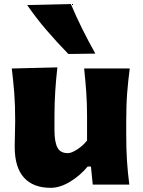

<svg xmlns="http://www.w3.org/2000/svg" viewBox="-20 -902 700 938"><path d="M227.5 15.6Q142.1 15.6 96.9 -34.4Q51.8 -84.5 51.8 -185.1Q51.8 -222.7 53 -250.7Q54.2 -278.8 54.2 -309.6Q54.2 -390.1 49.6 -448.5Q44.9 -506.8 37.6 -567.4L260.3 -572.8Q253.4 -512.7 249.8 -454.6Q246.1 -396.5 246.1 -334V-266.1Q246.1 -209.5 260.3 -181.6Q274.4 -153.8 311.5 -153.8Q329.6 -153.8 358.2 -172.6Q386.7 -191.4 405.3 -215.8V-334Q405.3 -396.5 401.4 -451.7Q397.5 -506.8 391.1 -567.4H613.8Q606 -506.8 601.3 -448.5Q596.7 -390.1 596.7 -309.6V-244.6Q596.7 -173.8 600.3 -116.9Q604 -60.1 611.8 0H433.1L424.3 -88.4H408.2Q373 -45.4 323.5 -14.9Q273.9 15.6 227.5 15.6ZM314 -638.2Q257.8 -695.8 206.5 -755.6Q155.3 -815.4 112.8 -877.4L326.2 -882.3Q351.6 -821.8 381.6 -761.5Q411.6 -701.2 445.8 -640.1Z"/></svg>

Font: Pinar ExtraBold
Style: Regular
Weight: 800
Designer: Amin Abedi
Version: Version 3.000